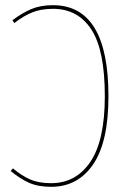

<svg xmlns="http://www.w3.org/2000/svg" viewBox="-20 -711 504 740"><path d="M398 -340Q398 -164 339 -77.5Q280 9 177 9Q126 9 91 -7Q56 -23 21 -52L30 -62Q63 -34 96 -19.5Q129 -5 177 -5Q273 -5 328.5 -87.5Q384 -170 384 -340Q384 -518 332 -597.5Q280 -677 184 -677Q139 -677 105 -663.5Q71 -650 35 -622L28 -633Q65 -661 100.5 -676Q136 -691 184 -691Q398 -691 398 -340Z"/></svg>

Font: Fira Sans Compressed Hair
Style: Regular
Weight: 100
Width: 1
Designer: bBox Type GmbH & Carrois Corporate GbR & Edenspiekermann AG
Foundry: bBox Type GmbH & Carrois Corporate GbR & Edenspiekermann AG
Version: Version 4.301